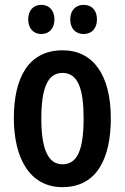

<svg xmlns="http://www.w3.org/2000/svg" viewBox="-20 -760 514 790"><path d="M96 -680C96 -644 117 -620 150 -620C183 -620 204 -644 204 -680C204 -716 183 -740 150 -740C117 -740 96 -717 96 -680ZM269 -680C269 -644 290 -620 324 -620C358 -620 379 -644 379 -680C379 -717 358 -740 324 -740C291 -740 269 -717 269 -680ZM436 -273C436 -450 364 -553 238 -553C97 -553 37 -440 37 -274C37 -113 100 10 237 10C382 10 436 -114 436 -273ZM150 -272C150 -397 176 -460 237 -460C301 -460 324 -394 324 -273C324 -145 299 -84 237 -84C177 -84 150 -149 150 -272Z"/></svg>

Font: Noto Sans Hebrew ExtraCondensed SemiBold
Style: Regular
Weight: 600
Width: 2
Designer: Ben Nathan
Foundry: Google LLC
Version: Version 3.001